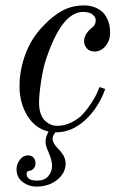

<svg xmlns="http://www.w3.org/2000/svg" viewBox="-20 -476 464 708"><path d="M41 148Q41 130 53 113.5Q65 97 83 97Q97 97 104 105.5Q111 114 111 128Q111 138 103.5 146Q96 154 87 154Q84 154 81 157Q78 160 78 165Q78 190 117 190Q144 190 158 173.5Q172 157 172 136Q172 115 158 83Q148 62 148 47Q148 30 157 13L159 9Q110 -2 81 -49Q52 -96 52 -158Q52 -218 74 -277Q96 -336 140 -381Q175 -418 210.5 -437Q246 -456 290 -456Q308 -456 324 -451Q340 -446 354 -435Q368 -424 377 -403.5Q386 -383 386 -356Q386 -326 369 -306Q352 -286 329 -286Q310 -286 300 -298Q290 -310 290 -324Q290 -352 322 -376Q333 -385 333 -402Q333 -412 322 -422Q311 -432 286 -432Q208 -432 150 -258Q139 -226 131.5 -176Q124 -126 124 -98Q124 -54 144 -33Q164 -12 191 -12Q218 -12 244 -25Q270 -38 286 -55.5Q302 -73 316.5 -95.5Q331 -118 337 -131Q343 -144 347 -155L368 -148Q344 -80 295 -34Q246 12 186 12H184L178 21Q174 28 174 36Q174 52 194 72Q222 100 222 126Q222 162 191 187Q160 212 115 212Q86 212 63.5 195Q41 178 41 148Z"/></svg>

Font: Old Standard TT
Style: Italic
Weight: 400
Italic angle: -15.2°
Designer: Alexey Kryukov <alexios@thessalonica.org.ru>
Version: Version 2.2